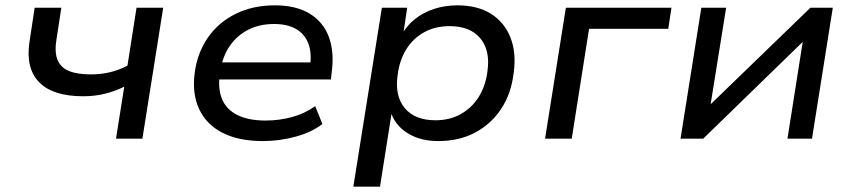

<svg xmlns="http://www.w3.org/2000/svg" viewBox="-20 -520 3197 720"><path d="M415 0 446 -195Q412 -178 373.5 -168.5Q335 -159 292 -159Q178 -159 126.5 -212Q75 -265 91 -366L110 -491H210L192 -374Q184 -327 195 -297.5Q206 -268 237 -254.5Q268 -241 321 -241Q358 -241 392 -249Q426 -257 458 -274L492 -491H592L514 0Z M966 9Q875 9 814.5 -22Q754 -53 727 -110.5Q700 -168 710 -246Q720 -322 759.5 -379Q799 -436 863.5 -468Q928 -500 1011 -500Q1090 -500 1141 -469Q1192 -438 1213 -382Q1234 -326 1224 -250L1221 -222H782L791 -286H1164L1142 -268Q1150 -319 1137 -355Q1124 -391 1091.5 -410.5Q1059 -430 1008 -430Q953 -430 911 -408.5Q869 -387 842.5 -349Q816 -311 808 -262L805 -247Q796 -190 812 -150Q828 -110 869.5 -89Q911 -68 976 -68Q1027 -68 1075 -81Q1123 -94 1162 -122L1189 -55Q1149 -24 1088.5 -7.5Q1028 9 966 9Z M1305 180 1412 -491H1507L1491 -384H1483Q1503 -422 1535.5 -448Q1568 -474 1609 -487Q1650 -500 1695 -500Q1771 -500 1821.5 -468Q1872 -436 1894.5 -378.5Q1917 -321 1906 -245Q1897 -169 1859.5 -112Q1822 -55 1762 -23Q1702 9 1623 9Q1555 9 1507 -21.5Q1459 -52 1444 -105H1450L1405 180ZM1613 -69Q1667 -69 1708.5 -92.5Q1750 -116 1775.5 -157Q1801 -198 1808 -253Q1819 -331 1781 -376.5Q1743 -422 1666 -422Q1612 -422 1570.5 -399Q1529 -376 1503.5 -335Q1478 -294 1471 -238Q1460 -160 1498 -114.5Q1536 -69 1613 -69Z M2024 0 2102 -491H2498L2486 -412H2189L2124 0Z M2532 0 2610 -491H2703L2641 -105H2620L3019 -491H3103L3025 0H2933L2994 -387H3015L2617 0Z"/></svg>

Font: Nunito Sans 10pt SemiExpanded Medium
Style: Italic
Weight: 500
Width: 6
Italic angle: -9°
Designer: Vernon Adams
Foundry: Vernon Adams
Version: Version 3.101;gftools[0.9.27]